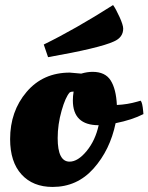

<svg xmlns="http://www.w3.org/2000/svg" viewBox="-20 -727 587 759"><path d="M467 -614Q467 -579 430 -563Q374 -537 170 -501L153 -551Q276 -611 427 -707Q438 -692 452.5 -660Q467 -628 467 -614ZM188 12Q110 12 65 -37.5Q20 -87 20 -177Q20 -287 85 -363.5Q150 -440 256 -440L301 -436Q325 -443 346 -443Q396 -443 417.5 -409Q439 -375 442 -312Q484 -314 522 -325L536 -329Q543 -322 546 -287L547 -276Q502 -253 437 -240Q415 -134 350 -61Q285 12 188 12ZM208 -181Q208 -88 255 -88Q288 -88 322.5 -130Q357 -172 370 -232Q268 -232 268 -330Q268 -347 271 -365Q261 -365 256 -362Q239 -344 223.5 -289.5Q208 -235 208 -181Z"/></svg>

Font: Oleo Script
Style: Bold
Weight: 700
Designer: Soytutype
Foundry: Soytutype
Version: Version 1.002